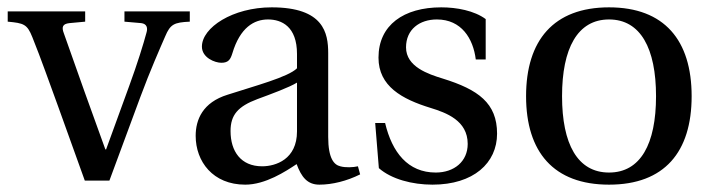

<svg xmlns="http://www.w3.org/2000/svg" viewBox="-20 -492 1949 523"><path d="M1 -433C45 -429 54 -426 68 -391C93 -329 114 -268 138 -203L211 0H278L362 -227C389 -300 417 -363 430 -393C444 -426 454 -431 497 -433V-461H319V-433L365 -429C380 -427 383 -416 379 -403C371 -373 354 -318 332 -258L269 -85H267L210 -243C191 -297 172 -350 154 -401C147 -419 151 -427 169 -429L212 -433V-461H1Z M513 -122C513 -52 560 11 648 11C703 11 758 -25 788 -45C801 -10 817 11 850 11C885 11 925 1 961 -17L955 -39C942 -36 921 -35 907 -39C890 -43 874 -60 874 -119V-347C874 -402 862 -472 720 -472C614 -472 530 -417 530 -365C530 -335 565 -321 583 -321C603 -321 608 -331 613 -347C634 -417 672 -439 710 -439C747 -439 789 -420 789 -345V-306C765 -282 674 -258 600 -234C532 -213 513 -166 513 -122ZM608 -135C608 -179 628 -202 681 -222C719 -236 768 -254 789 -267V-134C789 -58 731 -39 694 -39C636 -39 608 -80 608 -135Z M1002 -157 1012 -34C1046 -4 1103 11 1158 11C1270 11 1334 -48 1334 -128C1334 -211 1283 -248 1186 -278C1147 -290 1086 -310 1086 -363C1086 -412 1123 -439 1170 -439C1237 -439 1269 -387 1276 -330H1303V-440C1272 -463 1224 -472 1182 -472C1080 -472 1011 -424 1011 -335C1011 -257 1075 -222 1153 -198C1195 -185 1254 -164 1254 -100C1254 -52 1217 -22 1167 -22C1091 -22 1048 -77 1029 -157Z M1413 -230C1413 -78 1488 11 1639 11C1790 11 1864 -78 1864 -230C1864 -382 1790 -472 1639 -472C1488 -472 1413 -382 1413 -230ZM1511 -230C1511 -360 1553 -439 1639 -439C1725 -439 1767 -360 1767 -230C1767 -100 1725 -22 1639 -22C1553 -22 1511 -100 1511 -230Z"/></svg>

Font: erewhon
Style: Regular
Weight: 400
Version: Version 1.0.0